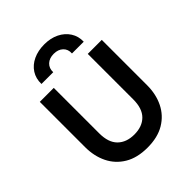

<svg xmlns="http://www.w3.org/2000/svg" viewBox="-259 -1098 1264 1264"><g transform="rotate(-45 372.5 -466.0)"><path d="M372.5 15Q277.5 15 213.2 -23.5Q149 -62 116.5 -128.2Q84 -194.5 84 -278V-700H214V-276.5Q214 -191.5 256.5 -149.5Q299 -107.5 372.5 -107.5Q446 -107.5 488.2 -149.5Q530.5 -191.5 530.5 -276.5V-700H661V-278Q661 -194.5 628.5 -128.2Q596 -62 532 -23.5Q468 15 372.5 15ZM175 -775.5Q173.5 -827 198.5 -865.8Q223.5 -904.5 268.8 -925.8Q314 -947 372.5 -947Q431 -947 475.5 -925Q520 -903 545 -864.2Q570 -825.5 568.5 -775.5H459Q461.5 -813.5 437.2 -836.2Q413 -859 372.5 -859Q331.5 -859 307.2 -836.2Q283 -813.5 284.5 -775.5Z"/></g></svg>

Font: Geologica Medium
Style: Regular
Weight: 500
Designer: Sindre Bremnes, Frode Helland
Foundry: Monokrom Skriftforlag AS
Version: Version 1.010;gftools[0.9.28]